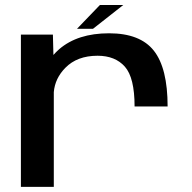

<svg xmlns="http://www.w3.org/2000/svg" viewBox="-20 -724 743 744"><path d="M501.5 -311.5Q501.5 -423 464 -465.5Q426.5 -508 358 -508Q279 -508 233.5 -461.5Q193 -420.5 188.5 -367V0H61V-590H185L187 -511Q197 -522.5 209.5 -533.5Q281 -595 402.5 -595Q523 -595 576.2 -527.5Q629.5 -460 629.5 -311.5ZM278.5 -612.5 367 -704.5H457.5L340.5 -612.5Z"/></svg>

Font: Anybody ExtraExpanded Medium
Style: Regular
Weight: 500
Width: 8
Designer: Tyler Finck
Foundry: Etcetera Type Company
Version: Version 1.010; ttfautohint (v1.8.3) -l 8 -r 50 -G 200 -x 14 